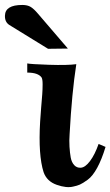

<svg xmlns="http://www.w3.org/2000/svg" viewBox="-86 -739 446 775"><path d="M340 -146Q325 -96 306.5 -62Q288 -28 268 -13.5Q248 1 236.5 6Q225 11 210 14Q183 21 143 7Q103 -7 90 -44Q68 -113 76 -248Q77 -269 80 -303Q83 -337 84.5 -358Q86 -379 86 -399Q86 -419 82 -426Q68 -446 24 -446V-483Q37 -480 111.5 -477.5Q186 -475 222 -480Q204 -364 195 -198Q193 -172 194.5 -147Q196 -122 199.5 -103Q203 -84 213.5 -72.5Q224 -61 240 -62Q258 -63 277.5 -89Q297 -115 312 -158ZM188 -543 108 -542 -48 -638Q-67 -650 -66 -676Q-65 -719 4 -719Q25 -719 38 -711Q51 -703 67 -684Z"/></svg>

Font: GFS Artemisia
Style: Bold
Weight: 700
Designer: Designed by Takis Katsoulidis.
Foundry: Designed by Takis Katsoulidis.
Version: Version 1.0